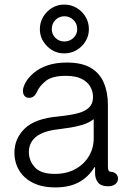

<svg xmlns="http://www.w3.org/2000/svg" viewBox="-20 -803 566 838"><path d="M222 15Q164 15 124 -5Q84 -25 63.5 -59.5Q43 -94 43 -137Q43 -198 88 -242Q133 -286 237 -295Q286 -300 319 -308.5Q352 -317 369 -334Q386 -351 386 -379Q386 -403 374.5 -424Q363 -445 337 -458.5Q311 -472 266 -472Q207 -472 179 -449Q151 -426 141 -401Q135 -389 127 -382.5Q119 -376 107 -376Q94 -376 87 -384.5Q80 -393 80 -408Q81 -424 92.5 -444.5Q104 -465 127.5 -485Q151 -505 187 -517.5Q223 -530 272 -530Q337 -530 376 -507Q415 -484 433 -442Q451 -400 451 -345V-77Q451 -64 454 -58.5Q457 -53 466 -53Q478 -52 486.5 -44Q495 -36 495 -23Q495 -9 483.5 0.5Q472 10 451 10Q421 10 408 -6.5Q395 -23 395 -46V-73H392Q366 -30 324 -7.5Q282 15 222 15ZM219 -44Q270 -44 308 -64.5Q346 -85 367.5 -120.5Q389 -156 389 -199V-280Q389 -282 387.5 -282Q386 -282 382 -278Q365 -266 340.5 -258.5Q316 -251 289 -246.5Q262 -242 237 -239Q170 -232 138 -206.5Q106 -181 106 -139Q106 -102 132 -73Q158 -44 219 -44ZM260 -570Q217 -570 185.5 -601.5Q154 -633 154 -676Q154 -705 168.5 -729.5Q183 -754 207 -768.5Q231 -783 260 -783Q290 -783 314.5 -768.5Q339 -754 353.5 -729.5Q368 -705 368 -676Q368 -647 353.5 -623Q339 -599 314.5 -584.5Q290 -570 260 -570ZM261 -622Q284 -622 300.5 -637.5Q317 -653 317 -676Q317 -700 300.5 -716Q284 -732 261 -732Q238 -732 222 -716Q206 -700 206 -676Q206 -653 222 -637.5Q238 -622 261 -622Z"/></svg>

Font: National Park Light
Style: Regular
Weight: 300
Designer: Andrea Herstowski, Ben Hoepner
Version: Version 1.009